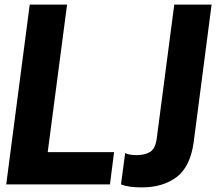

<svg xmlns="http://www.w3.org/2000/svg" viewBox="-20 -800 938 833"><path d="M7 0ZM457 0H7L109 -780H271L187 -140H475ZM595 13Q536 13 505 0L523 -136Q539 -127 574 -127Q607 -127 630.5 -140.5Q654 -154 660 -199L736 -780H898L820 -181Q805 -76 746 -31.5Q687 13 595 13Z"/></svg>

Font: Tanohe Sans
Style: Bold Italic
Weight: 700
Designer: Village Type and Design LLC & Cristiano Sobral
Foundry: Cooper Hewitt Smithsonian Design Museum
Version: Version 1.00;September 29, 2021;FontCreator 13.0.0.2655 64-b